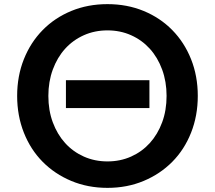

<svg xmlns="http://www.w3.org/2000/svg" viewBox="-20 -836 1040 929"><path d="M500 73Q405 73 325 39.5Q245 6 186.5 -53Q128 -112 95.5 -194Q63 -276 63 -372Q63 -468 95.5 -549.5Q128 -631 186.5 -690.5Q245 -750 325 -783Q405 -816 500 -816Q595 -816 675 -783Q755 -750 813.5 -690.5Q872 -631 904.5 -549.5Q937 -468 937 -372Q937 -276 904.5 -194Q872 -112 813.5 -53Q755 6 675 39.5Q595 73 500 73ZM500 -55Q562 -55 614.5 -78.5Q667 -102 705 -144Q743 -186 764.5 -244Q786 -302 786 -372Q786 -441 764.5 -499.5Q743 -558 705 -600Q667 -642 614.5 -665.5Q562 -689 500 -689Q438 -689 385.5 -665.5Q333 -642 295 -600Q257 -558 235.5 -499.5Q214 -441 214 -372Q214 -302 235.5 -244Q257 -186 295 -144Q333 -102 385.5 -78.5Q438 -55 500 -55ZM299 -448H703V-313H299Z"/></svg>

Font: LINE Seed JP_TTF Bold
Style: Regular
Weight: 700
Designer: LINE & Fontrix & Fontworks
Version: Version 1.009